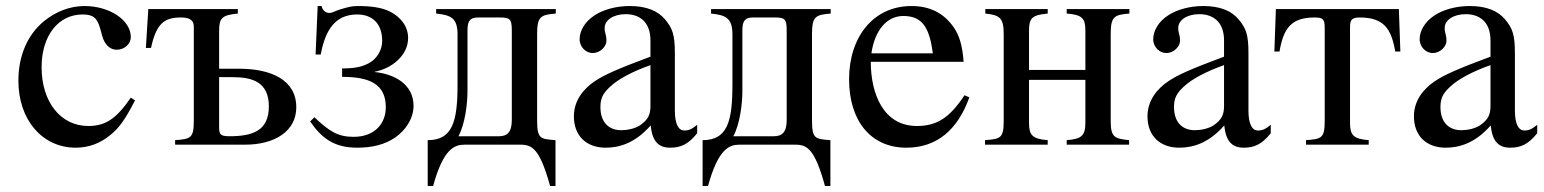

<svg xmlns="http://www.w3.org/2000/svg" viewBox="-20 -480 5124 637"><path d="M414 -156C366 -86 330 -62 273 -62C181 -62 118 -142 118 -257C118 -361 173 -432 254 -432C290 -432 303 -420 313 -383L319 -361C327 -332 345 -315 367 -315C393 -315 414 -334 414 -357C414 -413 344 -460 260 -460C213 -460 165 -442 125 -409C71 -364 41 -295 41 -212C41 -83 120 10 231 10C274 10 312 -4 346 -32C376 -56 396 -85 428 -147Z M707 -224H752C817 -224 872 -208 872 -127C872 -46 818 -28 741 -28C710 -28 707 -35 707 -59ZM707 -252V-377C707 -419 715 -430 769 -435V-450H472L464 -321H481C498 -399 523 -422 579 -422C602 -422 623 -418 623 -391V-79C623 -21 612 -19 561 -15V0H793C892 0 963 -45 963 -124C963 -216 878 -252 773 -252Z M1223 -242C1278 -252 1334 -295 1334 -354C1334 -391 1311 -423 1273 -442C1246 -455 1213 -460 1167 -460C1145 -460 1134 -456 1109 -449C1095 -445 1083 -437 1073 -437C1061 -437 1050 -445 1047 -460H1034L1027 -299H1044C1059 -379 1091 -432 1165 -432C1213 -432 1248 -404 1248 -344C1248 -316 1232 -285 1203 -270C1180 -258 1157 -253 1115 -253V-225C1208 -225 1260 -200 1260 -124C1260 -73 1226 -26 1153 -26C1100 -26 1072 -45 1023 -91L1009 -77C1047 -22 1088 10 1165 10C1214 10 1256 0 1290 -23C1325 -47 1352 -86 1352 -129C1352 -201 1287 -235 1223 -241Z M1678 -81C1678 -41 1662 -28 1636 -28H1501C1523 -69 1531 -135 1531 -179V-380C1531 -415 1543 -422 1568 -422H1638C1672 -422 1678 -417 1678 -379ZM1824 -450H1427V-435C1476 -430 1498 -420 1498 -366V-199C1498 -76 1481 -15 1399 -15V137H1417C1451 13 1488 0 1521 0H1707C1745 0 1771 13 1805 137H1823V-15C1772 -19 1762 -19 1762 -82V-366C1762 -425 1773 -431 1824 -435Z M2138 -130C2138 -101 2132 -84 2103 -64C2086 -53 2061 -48 2041 -48C2002 -48 1972 -72 1972 -125C1972 -156 1982 -172 2006 -194C2031 -217 2076 -242 2138 -264ZM2293 -66C2276 -52 2266 -47 2250 -47C2232 -47 2219 -67 2219 -113V-304C2219 -365 2211 -386 2187 -415C2163 -444 2125 -460 2069 -460C2024 -460 1982 -448 1954 -430C1919 -408 1903 -376 1903 -350C1903 -323 1925 -304 1946 -304C1972 -304 1992 -326 1992 -345C1992 -366 1986 -369 1986 -387C1986 -414 2016 -433 2056 -433C2101 -433 2138 -408 2138 -346V-292C2025 -250 1984 -231 1954 -211C1915 -185 1884 -146 1884 -94C1884 -28 1927 10 1989 10C2032 10 2085 -3 2138 -63H2139C2144 -10 2166 10 2203 10C2237 10 2263 0 2293 -38Z M2590 -81C2590 -41 2574 -28 2548 -28H2413C2435 -69 2443 -135 2443 -179V-380C2443 -415 2455 -422 2480 -422H2550C2584 -422 2590 -417 2590 -379ZM2736 -450H2339V-435C2388 -430 2410 -420 2410 -366V-199C2410 -76 2393 -15 2311 -15V137H2329C2363 13 2400 0 2433 0H2619C2657 0 2683 13 2717 137H2735V-15C2684 -19 2674 -19 2674 -82V-366C2674 -425 2685 -431 2736 -435Z M2871 -303C2882 -378 2921 -427 2977 -427C3043 -427 3064 -384 3075 -303ZM3180 -164C3131 -90 3089 -62 3022 -62C2910 -62 2869 -170 2869 -275H3177C3173 -329 3163 -363 3143 -391C3111 -436 3066 -460 3004 -460C2878 -460 2797 -358 2797 -217C2797 -79 2869 10 2987 10C3087 10 3157 -48 3196 -157Z M3727 -450H3519V-435C3570 -431 3581 -420 3581 -378V-248H3394V-377C3394 -419 3402 -430 3456 -435V-450H3249V-435C3298 -430 3310 -420 3310 -366V-79C3310 -21 3299 -19 3248 -15V0H3456V-15C3405 -19 3394 -32 3394 -72V-215H3581V-74C3581 -30 3569 -19 3519 -15V0H3726V-15C3677 -20 3665 -25 3665 -79V-366C3665 -425 3676 -431 3727 -435Z M4041 -130C4041 -101 4035 -84 4006 -64C3989 -53 3964 -48 3944 -48C3905 -48 3875 -72 3875 -125C3875 -156 3885 -172 3909 -194C3934 -217 3979 -242 4041 -264ZM4196 -66C4179 -52 4169 -47 4153 -47C4135 -47 4122 -67 4122 -113V-304C4122 -365 4114 -386 4090 -415C4066 -444 4028 -460 3972 -460C3927 -460 3885 -448 3857 -430C3822 -408 3806 -376 3806 -350C3806 -323 3828 -304 3849 -304C3875 -304 3895 -326 3895 -345C3895 -366 3889 -369 3889 -387C3889 -414 3919 -433 3959 -433C4004 -433 4041 -408 4041 -346V-292C3928 -250 3887 -231 3857 -211C3818 -185 3787 -146 3787 -94C3787 -28 3830 10 3892 10C3935 10 3988 -3 4041 -63H4042C4047 -10 4069 10 4106 10C4140 10 4166 0 4196 -38Z M4626 -309 4621 -450H4213L4208 -309H4225C4238 -385 4263 -422 4341 -422C4367 -422 4375 -418 4375 -390V-79C4375 -21 4364 -19 4313 -15V0H4521V-15C4470 -19 4459 -32 4459 -72V-390C4459 -414 4465 -422 4491 -422C4571 -422 4596 -385 4609 -309Z M4925 -130C4925 -101 4919 -84 4890 -64C4873 -53 4848 -48 4828 -48C4789 -48 4759 -72 4759 -125C4759 -156 4769 -172 4793 -194C4818 -217 4863 -242 4925 -264ZM5080 -66C5063 -52 5053 -47 5037 -47C5019 -47 5006 -67 5006 -113V-304C5006 -365 4998 -386 4974 -415C4950 -444 4912 -460 4856 -460C4811 -460 4769 -448 4741 -430C4706 -408 4690 -376 4690 -350C4690 -323 4712 -304 4733 -304C4759 -304 4779 -326 4779 -345C4779 -366 4773 -369 4773 -387C4773 -414 4803 -433 4843 -433C4888 -433 4925 -408 4925 -346V-292C4812 -250 4771 -231 4741 -211C4702 -185 4671 -146 4671 -94C4671 -28 4714 10 4776 10C4819 10 4872 -3 4925 -63H4926C4931 -10 4953 10 4990 10C5024 10 5050 0 5080 -38Z"/></svg>

Font: XITS
Style: Regular
Weight: 400
Designer: MicroPress Inc., with final additions and corrections provided by Coen Hoffman, Elsevier (retired)
Version: Version 1.302